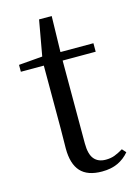

<svg xmlns="http://www.w3.org/2000/svg" viewBox="-107 -732 581 808"><g transform="rotate(-15 183.5 -328.5)"><path d="M155 -479V-516H340V-479ZM236 15Q173 15 143 -18Q113 -51 113 -118Q113 -142 113.5 -161Q114 -180 114 -207V-479H14V-509L135 -519L115 -504L145 -672H200L196 -501V-489V-118Q196 -71 213.5 -50Q231 -29 264 -29Q286 -29 303 -35.5Q320 -42 340 -54L355 -37Q334 -12 305 1.5Q276 15 236 15Z"/></g></svg>

Font: Noto Serif SC ExtraLight
Style: Regular
Weight: 400
Version: Version 2.002-H1;hotconv 1.1.0;makeotfexe 2.6.0